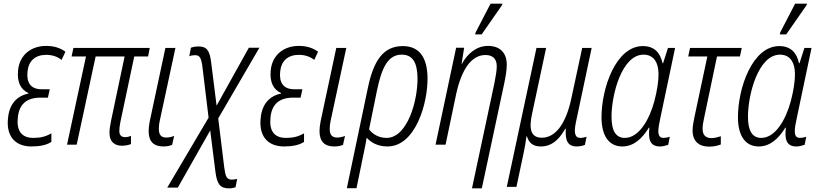

<svg xmlns="http://www.w3.org/2000/svg" viewBox="-20 -794 4506 1054"><path d="M153 10C198 10 237 2 262 -15V-62C231 -44 202 -37 163 -37C95 -37 70 -80 78 -150C85 -223 128 -258 202 -258H243L253 -304H209C146 -304 125 -343 131 -401C137 -460 173 -493 235 -493C267 -493 298 -482 318 -465L339 -510C311 -531 276 -542 233 -542C156 -542 87 -497 79 -406C73 -341 95 -302 136 -283L135 -280C75 -268 31 -225 24 -145C14 -58 53 10 153 10Z M650 6C668 6 686 2 699 -3V-48C692 -45 679 -41 667 -41C646 -41 635 -53 635 -75C635 -89 637 -105 641 -125L717 -484H793L802 -531H383L373 -484H452L348 0H401L505 -484H664L589 -128C584 -104 581 -82 581 -65C581 -17 607 6 650 6Z M876 10C896 10 912 7 925 1L936 -48C922 -42 907 -39 892 -39C865 -39 852 -54 852 -86C852 -98 853 -113 857 -131L943 -531H888L802 -128C798 -107 796 -89 796 -74C796 -16 825 10 876 10Z M898 236H956L1134 -78L1163 152C1172 218 1189 240 1238 240C1253 240 1262 237 1273 234L1282 188C1273 190 1264 192 1254 192C1224 192 1218 176 1211 125L1178 -144L1404 -532H1346L1169 -214L1139 -453C1131 -517 1115 -539 1070 -539C1052 -539 1038 -536 1028 -532L1019 -485C1027 -489 1038 -491 1050 -491C1077 -492 1085 -474 1091 -429L1125 -148Z M1540 10C1585 10 1624 2 1649 -15V-62C1618 -44 1589 -37 1550 -37C1482 -37 1457 -80 1465 -150C1472 -223 1515 -258 1589 -258H1630L1640 -304H1596C1533 -304 1512 -343 1518 -401C1524 -460 1560 -493 1622 -493C1654 -493 1685 -482 1705 -465L1726 -510C1698 -531 1663 -542 1620 -542C1543 -542 1474 -497 1466 -406C1460 -341 1482 -302 1523 -283L1522 -280C1462 -268 1418 -225 1411 -145C1401 -58 1440 10 1540 10Z M1814 10C1834 10 1850 7 1863 1L1874 -48C1860 -42 1845 -39 1830 -39C1803 -39 1790 -54 1790 -86C1790 -98 1791 -113 1795 -131L1881 -531H1826L1740 -128C1736 -107 1734 -89 1734 -74C1734 -16 1763 10 1814 10Z M2000 -314 1884 239H1937L1977 45C1983 15 1989 -11 1993 -38C2017 -11 2055 10 2107 10C2260 10 2329 -225 2327 -369C2325 -480 2281 -541 2191 -541C2084 -541 2031 -461 2000 -314ZM2102 -37C2059 -37 2025 -58 2006 -84L2050 -300C2077 -429 2113 -494 2185 -494C2246 -494 2270 -450 2272 -369C2274 -240 2216 -37 2102 -37Z M2588 -605H2624L2736 -766L2738 -774H2673L2591 -616ZM2694 -337 2571 240H2625L2748 -336C2755 -369 2762 -410 2762 -438C2762 -507 2722 -542 2659 -542C2595 -542 2545 -498 2516 -444H2514L2528 -532H2484L2371 0H2426L2484 -277C2514 -415 2569 -492 2645 -492C2684 -492 2707 -472 2707 -430C2707 -403 2700 -370 2694 -337Z M2762 232H2815L2854 48C2860 19 2866 -12 2870 -45H2873C2884 -9 2906 10 2949 10C3021 10 3059 -46 3083 -87H3086C3082 -25 3095 10 3146 10C3163 10 3181 6 3191 1L3200 -43C3189 -40 3177 -37 3166 -37C3138 -37 3128 -60 3142 -125L3228 -531H3176L3116 -252C3087 -117 3031 -38 2954 -38C2892 -38 2883 -89 2901 -170L2978 -531H2925Z M3396 10C3457 10 3504 -31 3542 -93H3545C3538 -32 3546 10 3603 10C3617 10 3634 6 3648 1L3657 -43C3643 -39 3632 -37 3623 -37C3601 -37 3594 -51 3594 -74C3594 -93 3599 -118 3605 -146L3686 -531H3647L3620 -447H3617C3605 -505 3571 -541 3509 -541C3361 -541 3282 -311 3282 -150C3282 -47 3324 10 3396 10ZM3410 -37C3362 -37 3337 -74 3337 -153C3337 -276 3394 -494 3513 -494C3564 -494 3595 -457 3595 -386C3595 -350 3588 -298 3572 -238C3545 -138 3488 -37 3410 -37Z M3873 11C3897 11 3920 6 3937 -1V-46C3921 -41 3904 -36 3885 -36C3853 -36 3837 -54 3837 -86C3837 -105 3840 -124 3846 -150L3916 -484H4042L4052 -531H3768L3758 -484H3863L3793 -155C3786 -123 3782 -97 3782 -78C3782 -18 3817 11 3873 11Z M4261 -605H4296L4408 -766L4410 -774H4345L4263 -616ZM4145 10C4206 10 4253 -31 4291 -93H4294C4287 -32 4295 10 4352 10C4366 10 4383 6 4397 1L4406 -43C4392 -39 4381 -37 4372 -37C4350 -37 4343 -51 4343 -74C4343 -93 4348 -118 4354 -146L4435 -531H4396L4369 -447H4366C4354 -505 4320 -541 4258 -541C4110 -541 4031 -311 4031 -150C4031 -47 4073 10 4145 10ZM4159 -37C4111 -37 4086 -74 4086 -153C4086 -276 4143 -494 4262 -494C4313 -494 4344 -457 4344 -386C4344 -350 4337 -298 4321 -238C4294 -138 4237 -37 4159 -37Z"/></svg>

Font: Noto Sans Condensed Light
Style: Italic
Weight: 300
Width: 3
Italic angle: -12°
Designer: Monotype Design Team
Foundry: Monotype Imaging Inc.
Version: Version 2.013